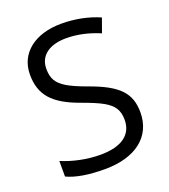

<svg xmlns="http://www.w3.org/2000/svg" viewBox="-135 -821 818 929"><g transform="rotate(-20 274.5 -357.0)"><path d="M51.8 -103C110.4 -78.1 182.1 -63 250 -63C360.8 -63 417 -107.4 417 -182.1C417 -231.4 398.9 -259.8 352.5 -286.6C329.1 -299.8 293.5 -314.9 246.1 -332C113.3 -379.4 61 -439 61 -543.9C61 -653.8 150.9 -724.1 287.1 -724.1C357.9 -724.1 423.3 -710.9 482.9 -685.1L457 -612.8C397.9 -637.7 340.8 -649.9 285.2 -649.9C197.3 -649.9 145 -609.9 145 -543C145 -493.7 161.6 -465.3 205.1 -439C226.6 -425.8 259.8 -411.1 304.2 -395C454.1 -341.8 501 -287.6 501 -189.9C501 -64.5 403.3 9.8 247.1 9.8C162.6 9.8 97.2 -1 51.8 -22.9Z"/></g></svg>

Font: OpenSansEmoji
Style: Regular
Weight: 400
Foundry: MorbZ
Version: Version 1.000;PS 001.000;hotconv 1.0.70;makeotf.lib2.5.58329